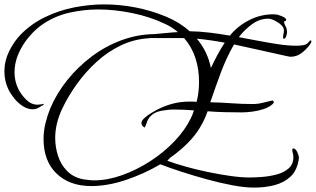

<svg xmlns="http://www.w3.org/2000/svg" viewBox="-182 -806 1436 873"><path d="M974 47Q931 47 875 36.5Q819 26 759 9.5Q699 -7 643.5 -25Q588 -43 547 -59Q474 -16 391 12Q308 40 233 40Q134 40 75 -17Q16 -74 16 -174Q16 -209 24.5 -244.5Q33 -280 46 -312Q75 -381 124 -442Q173 -503 236 -550Q299 -597 371.5 -623.5Q444 -650 520 -651Q546 -653 574.5 -656Q603 -659 627 -660Q599 -684 567 -698Q500 -730 419.5 -746.5Q339 -763 265 -763Q201 -763 136.5 -749Q72 -735 17 -699Q-18 -676 -48.5 -640.5Q-79 -605 -97.5 -563Q-116 -521 -116 -477Q-116 -436 -98 -400Q-86 -376 -63 -353Q-40 -330 -11 -330Q-6 -330 -0.5 -331Q5 -332 10 -332Q12 -334 17 -334V-333Q17 -329 13.5 -327.5Q10 -326 6 -324Q-2 -318 -12 -313.5Q-22 -309 -33 -309Q-56 -309 -78.5 -323.5Q-101 -338 -118 -359.5Q-135 -381 -144 -400Q-162 -438 -162 -481Q-162 -529 -140.5 -573Q-119 -617 -86 -651Q-38 -699 24.5 -729Q87 -759 156 -772.5Q225 -786 291 -786Q363 -786 435 -772Q507 -758 574 -730Q636 -704 680 -664Q727 -663 772.5 -657.5Q818 -652 863 -644Q899 -688 951 -714.5Q1003 -741 1061 -741Q1069 -741 1075.5 -740Q1082 -739 1089 -736Q1094 -735 1106.5 -729Q1119 -723 1119 -716Q1119 -711 1114.5 -711Q1110 -711 1110 -705Q1110 -698 1116.5 -686.5Q1123 -675 1123 -659Q1123 -653 1119.5 -641.5Q1116 -630 1108 -630Q1105 -630 1105 -636Q1105 -644 1107 -652Q1109 -660 1109 -667Q1109 -681 1096 -693Q1083 -705 1066 -713Q1049 -721 1037 -721Q997 -721 962 -694.5Q927 -668 904 -637Q943 -630 989.5 -621Q1036 -612 1082 -605Q1128 -598 1167 -598Q1180 -598 1196 -600.5Q1212 -603 1220 -613Q1222 -615 1224.5 -618.5Q1227 -622 1231 -622Q1234 -622 1234 -618Q1234 -615 1232 -611Q1219 -589 1194 -568.5Q1169 -548 1141 -548Q1135 -548 1129 -549.5Q1123 -551 1117 -552Q1059 -565 1000 -578Q941 -591 882 -604Q847 -543 822 -475.5Q797 -408 774 -341Q822 -340 870.5 -336.5Q919 -333 967 -333Q990 -333 1012 -338.5Q1034 -344 1056 -349Q1063 -347 1063 -342Q1063 -338 1059 -334Q1043 -319 1018 -310.5Q993 -302 966 -298.5Q939 -295 917 -295Q878 -295 839.5 -296Q801 -297 762 -300Q733 -217 672 -156Q655 -139 635 -122Q615 -105 592 -89Q588 -85 585 -82Q582 -79 579 -75Q614 -62 662 -48.5Q710 -35 763 -24Q816 -13 865.5 -6Q915 1 952 1Q976 1 1009.5 -1.5Q1043 -4 1075.5 -12.5Q1108 -21 1130 -40Q1152 -59 1152 -92Q1152 -101 1149.5 -109Q1147 -117 1147 -125Q1147 -131 1151 -131Q1162 -131 1169.5 -114.5Q1177 -98 1177 -90V-86Q1170 -32 1139.5 -3.5Q1109 25 1065.5 36Q1022 47 974 47ZM247 14Q307 14 373 -9.5Q439 -33 501 -73Q563 -113 611.5 -164Q660 -215 686 -269Q690 -277 693.5 -286Q697 -295 700 -304Q678 -306 654.5 -307Q631 -308 608 -308Q583 -308 550.5 -302Q518 -296 500 -275Q491 -265 486.5 -251.5Q482 -238 476 -226Q461 -234 461 -247Q461 -257 475 -269.5Q489 -282 505.5 -292Q522 -302 530 -306Q564 -324 601 -334Q638 -344 677 -344Q686 -344 694.5 -344Q703 -344 712 -343Q718 -366 720.5 -389Q723 -412 723 -435Q723 -491 706.5 -542Q690 -593 655 -633H507Q498 -633 494 -632Q427 -628 367.5 -599.5Q308 -571 258 -525.5Q208 -480 168 -424.5Q128 -369 101 -312Q86 -281 77.5 -247Q69 -213 69 -178Q69 -137 82 -97Q95 -57 123 -28.5Q151 0 195 9Q208 11 221 12.5Q234 14 247 14ZM777 -497Q791 -527 806.5 -556Q822 -585 840 -612Q777 -624 713 -630Q762 -572 777 -497Z"/></svg>

Font: Beau Rivage
Style: Regular
Weight: 400
Designer: Robert E. Leuschke
Foundry: Robert E. Leuschke
Version: Version 1.010; ttfautohint (v1.8.3)